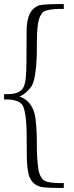

<svg xmlns="http://www.w3.org/2000/svg" viewBox="-23 -750 363 948"><path d="M292 154C265 154 236 154 212 148C200 145 189 139 182 128C174 116 170 103 167 89C161 50 159 10 159 -30C159 -73 158 -116 153 -159C150 -186 143 -212 126 -235C112 -255 94 -266 74 -273V-274C91 -280 116 -299 133 -325C145 -345 149 -372 152 -395C158 -436 159 -477 159 -518C159 -558 159 -597 165 -636C168 -651 172 -666 180 -678C186 -689 193 -695 205 -698C232 -706 263 -706 292 -706V-730C251 -730 190 -730 169 -723C155 -718 143 -709 134 -698C117 -676 112 -648 109 -620C108 -610 108 -549 108 -514C108 -463 108 -398 104 -363C101 -342 98 -319 82 -305C60 -286 36 -285 -3 -285V-259C15 -259 34 -259 51 -254C64 -251 76 -245 84 -236C109 -208 109 -103 109 -34C109 2 109 48 112 72C115 99 119 128 138 149C148 160 161 168 176 172C200 178 253 178 292 178Z"/></svg>

Font: Neo Euler
Style: Euler
Weight: 500
Designer: Hermann Zapf
Version: Version 000.002